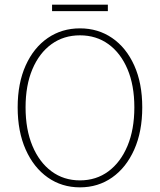

<svg xmlns="http://www.w3.org/2000/svg" viewBox="-20 -794 688 826"><path d="M324 12Q246 12 185.5 -30.5Q125 -73 90.5 -150.5Q56 -228 56 -332Q56 -436 90.5 -512.5Q125 -589 185.5 -630.5Q246 -672 324 -672Q402 -672 462.5 -630.5Q523 -589 557.5 -512.5Q592 -436 592 -332Q592 -228 557.5 -150.5Q523 -73 462.5 -30.5Q402 12 324 12ZM324 -18Q394 -18 446.5 -57Q499 -96 528.5 -166.5Q558 -237 558 -332Q558 -427 528.5 -496.5Q499 -566 446.5 -604Q394 -642 324 -642Q254 -642 201.5 -604Q149 -566 119.5 -496.5Q90 -427 90 -332Q90 -237 119.5 -166.5Q149 -96 201.5 -57Q254 -18 324 -18ZM204 -746V-774H444V-746Z"/></svg>

Font: Source Sans 3 VF
Style: Regular
Weight: 200
Designer: Paul D. Hunt
Foundry: Adobe
Version: Version 3.046;hotconv 1.0.118;makeotfexe 2.5.65603